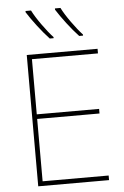

<svg xmlns="http://www.w3.org/2000/svg" viewBox="-62 -996 674 1040"><g transform="rotate(-5 275.0 -476.0)"><path d="M488 0H103V-714H488V-689H129V-389H468V-364H129V-25H488ZM147 -952H117V-945Q139 -910 171.5 -867.5Q204 -825 235 -792H256V-798Q229 -827 196.5 -872.5Q164 -918 147 -952ZM307 -952H277V-945Q299 -910 331.5 -867.5Q364 -825 395 -792H416V-798Q389 -827 356.5 -872.5Q324 -918 307 -952Z"/></g></svg>

Font: Noto Sans UI Thin
Style: Regular
Weight: 250
Designer: Monotype Design Team
Foundry: Monotype Imaging Inc.
Version: Version 1.901